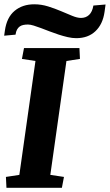

<svg xmlns="http://www.w3.org/2000/svg" viewBox="-30 -888 519 908"><path d="M-2 -51.3 61.5 -61 137.7 -599.6 73.7 -609.4 83.5 -660.6H345.7L348.1 -609.4L284.2 -599.6L208 -61L272.5 -51.3L262.7 0H0.5ZM-6.8 -743.7Q2 -805.7 39.1 -836.7Q76.2 -867.7 132.3 -867.7Q165 -867.7 197.3 -857.7Q229.5 -847.7 258.3 -835.4Q287.1 -823.2 311.3 -813.2Q335.4 -803.2 353 -803.2Q376 -803.2 391.4 -817.6Q406.7 -832 411.6 -861.8L469.2 -866.7L464.4 -831.5Q456.1 -773.4 421.4 -740.5Q386.7 -707.5 330.6 -707.5Q311.5 -707.5 290.3 -712.4Q269 -717.3 247.3 -724.4Q225.6 -731.4 204.3 -739.7Q183.1 -748 164.1 -755.1Q145 -762.2 129.2 -767.1Q113.3 -772 102.1 -772Q90.3 -772 80.6 -770Q70.8 -768.1 63.2 -762.7Q55.7 -757.3 50.5 -748Q45.4 -738.8 43.5 -724.1L-10.3 -719.2Z"/></svg>

Font: Noticia Text
Style: Bold Italic
Weight: 700
Italic angle: -8°
Designer: JM Sole
Foundry: JM Sole
Version: Version 1.003